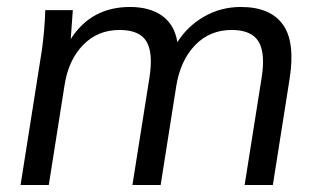

<svg xmlns="http://www.w3.org/2000/svg" viewBox="-20 -531 918 551"><path d="M39 0 100 -386Q104 -414 106.5 -443.5Q109 -473 110 -502H189L183 -419Q242 -511 353 -511Q410 -511 445.5 -485.5Q481 -460 489 -410Q518 -456 566 -483.5Q614 -511 671 -511Q755 -511 791.5 -461Q828 -411 811 -304L763 0H682L731 -309Q742 -380 721.5 -412.5Q701 -445 645 -445Q582 -445 540 -401.5Q498 -358 486 -285L441 0H360L409 -309Q420 -380 400 -412.5Q380 -445 323 -445Q260 -445 218 -401.5Q176 -358 165 -285L120 0Z"/></svg>

Font: Mulish
Style: Italic
Weight: 400
Italic angle: -9°
Designer: Vernon Adams
Foundry: Vernon Adams
Version: Version 3.603; ttfautohint (v1.8.3)